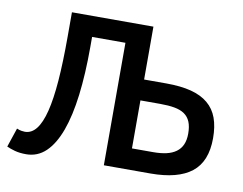

<svg xmlns="http://www.w3.org/2000/svg" viewBox="-75 -779 1133 894"><g transform="rotate(10 491.0 -332.0)"><path d="M308.1 -579.1V-530.8Q308.1 -403.8 295.7 -303.2Q283.2 -202.6 257.6 -132.6Q231.9 -62.5 192.9 -25.1Q153.8 12.2 100.1 12.2Q69.3 12.2 46.4 5.9Q23.4 -0.5 7.8 -7.8L38.1 -98.1Q50.3 -92.8 60.5 -91.3Q70.8 -89.8 76.2 -89.8Q107.4 -89.8 130.1 -118.4Q152.8 -147 167.5 -205.1Q182.1 -263.2 189 -351.6Q195.8 -439.9 195.8 -560.1V-675.8H581.1V-425.8H686Q754.9 -425.8 803.7 -413.1Q852.5 -400.4 884 -374Q915.5 -347.7 930.2 -307.4Q944.8 -267.1 944.8 -211.9Q944.8 -101.6 880.1 -50.8Q815.4 0 686 0H465.8V-579.1ZM581.1 -327.1V-100.1H681.2Q716.3 -100.1 743.4 -106.2Q770.5 -112.3 789.3 -126Q808.1 -139.6 817.6 -161.1Q827.1 -182.6 827.1 -212.9Q827.1 -246.6 817.9 -268.8Q808.6 -291 789.8 -304Q771 -316.9 742.4 -322Q713.9 -327.1 674.8 -327.1Z"/></g></svg>

Font: Lorenzo Sans Medium
Style: Regular
Weight: 500
Foundry: Intel Corporation
Version: Version 1.00; ttfautohint (v1.5)